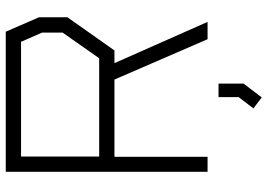

<svg xmlns="http://www.w3.org/2000/svg" viewBox="-151 -589 928 666"><g transform="rotate(-90 313.0 -256.0)"><path d="M471 -323H427L570 0H510L370 -323H102V0H50V-700H536L586 -585V-486ZM533 -574 501 -647H103V-376H444L533 -503ZM270 159 309 108V38H356V125L308 188Z"/></g></svg>

Font: Turret Road
Style: Regular
Weight: 400
Designer: Noponies
Foundry: Noponies
Version: Version 1.001; ttfautohint (v1.8)